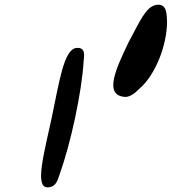

<svg xmlns="http://www.w3.org/2000/svg" viewBox="-20 -911 737 824"><path d="M202 -406C169 -253 128 -106 184 -107C224 -107 229 -146 236 -163C284 -297 331 -515 339 -649C339 -663 353 -711 306 -705C254 -696 235 -563 202 -406ZM531 -728C478 -617 428 -509 508 -496C534 -490 558 -510 578 -530C648 -590 696 -717 697 -816C695 -846 699 -898 650 -890C604 -881 579 -816 531 -728Z"/></svg>

Font: Venom Sans
Style: BdObl
Weight: 700
Version: Version 1.001